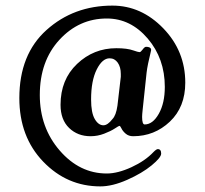

<svg xmlns="http://www.w3.org/2000/svg" viewBox="-20 -530 730 685"><path d="M371 -322Q345 -322 325 -282Q305 -242 305 -175Q305 -128 318 -105.5Q331 -83 349 -83Q364 -83 381 -105Q394 -118 399 -153L411 -256Q411 -257 411 -262Q411 -265 411 -266Q411 -291 400 -306.5Q389 -322 371 -322ZM489 -139Q487 -121 487 -113Q487 -86 496 -86Q525 -86 546.5 -124Q568 -162 568 -220Q568 -321 507 -392.5Q446 -464 361 -464Q262 -464 192 -388Q122 -312 122 -191Q122 -75 193 7Q264 89 361 89Q400 89 449 66.5Q498 44 528 12Q538 2 543 2Q555 2 555 18Q555 32 521 60Q487 88 434 111.5Q381 135 338 135Q219 135 134 46.5Q49 -42 49 -180Q49 -336 146 -423Q243 -510 381 -510Q484 -510 562.5 -429Q641 -348 641 -235Q641 -148 586 -96Q531 -44 455 -44Q439 -44 428.5 -53Q418 -62 413.5 -71.5Q409 -81 406 -81Q404 -81 389.5 -71.5Q375 -62 351.5 -53Q328 -44 303 -44Q257 -44 226.5 -73.5Q196 -103 196 -156Q196 -246 255 -302Q314 -358 395 -358Q434 -358 456 -350Q473 -344 478 -344Q482 -344 489 -353.5Q496 -363 501 -363Q516 -363 519 -355V-350Q506 -297 503 -271Z"/></svg>

Font: EB Garamond 12
Style: Bold
Weight: 700
Version: Version 0.016